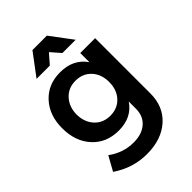

<svg xmlns="http://www.w3.org/2000/svg" viewBox="-272 -872 1187 1187"><g transform="rotate(-45 321.0 -279.0)"><path d="M307 -676 252 -613H136L244 -757H370L478 -613H362ZM440 -535H570V-51Q570 63 493.5 131Q417 199 290 199Q168 199 64 128L116 34Q192 90 283 90Q355 90 397.5 53Q440 16 440 -48V-111Q384 -27 270 -27Q163 -27 97.5 -98.5Q32 -170 32 -285Q32 -398 97 -468.5Q162 -539 266 -539Q381 -540 440 -455ZM155 -282Q156 -214 195.5 -171.5Q235 -129 298 -129Q361 -129 400.5 -171.5Q440 -214 440 -282Q440 -350 400.5 -392.5Q361 -435 298 -435Q235 -435 195.5 -392Q156 -349 155 -282Z"/></g></svg>

Font: Montserrat arm Medium
Style: Regular
Weight: 500
Designer: Julieta Ulanovsky
Foundry: Julieta Ulanovsky
Version: Version 6.000;PS 006.000;hotconv 1.0.88;makeotf.lib2.5.64775